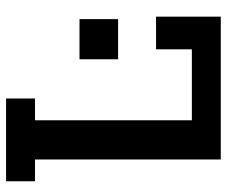

<svg xmlns="http://www.w3.org/2000/svg" viewBox="-76 -654 730 617"><g transform="rotate(-90 288.5 -345.0)"><path d="M85 -597H15V-690H281V-597H211V-93H439V-208H544V0H85ZM407 -454H536V-330H407Z"/></g></svg>

Font: Mozilla Headline BETA SemiBold
Style: Regular
Weight: 600
Designer: Studio DRAMA
Foundry: Studio DRAMA
Version: Version 0.100